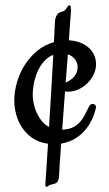

<svg xmlns="http://www.w3.org/2000/svg" viewBox="-20 -691 414 728"><path d="M249 -649.9Q249 -648.4 248.5 -639.6Q248 -630.9 246.8 -616.2Q245.6 -601.6 244.1 -581.8Q242.7 -562 241.2 -538.1Q263.7 -537.1 282.7 -530Q301.8 -522.9 315.4 -511Q329.1 -499 336.7 -482.7Q344.2 -466.3 344.2 -446.8Q344.2 -428.7 335.9 -410.4Q327.6 -392.1 313.2 -377.2Q298.8 -362.3 279.1 -352.8Q259.3 -343.3 236.3 -343.3Q231.4 -343.3 226.6 -344.7L215.8 -199.2Q238.3 -200.2 253.9 -207Q269.5 -213.9 280.5 -225.3Q291.5 -236.8 299.8 -252Q308.1 -267.1 316.4 -284.7Q318.8 -290 322 -293.5Q325.2 -296.9 331.1 -296.9Q337.4 -296.9 341.3 -292.5Q345.2 -288.1 343.3 -280.3Q337.4 -254.9 325.9 -232.4Q314.5 -210 298.1 -192.4Q281.7 -174.8 260 -162.8Q238.3 -150.9 211.9 -146.5Q208 -99.1 206.1 -66.9Q204.1 -34.7 204.1 -26.4Q203.6 -11.7 198.7 -3.2Q193.8 5.4 178.2 7.8Q170.4 8.8 164.3 13.2Q158.2 17.6 154.8 17.6Q151.9 17.6 151.9 9.8Q152.8 -9.8 154.8 -33.7Q156.2 -54.2 158 -82.8Q159.7 -111.3 162.1 -146Q128.4 -150.4 104.2 -166.7Q80.1 -183.1 64.5 -206.3Q48.8 -229.5 41.5 -256.6Q34.2 -283.7 34.2 -309.6Q34.2 -343.3 44.2 -378.4Q54.2 -413.6 73.5 -444.1Q92.8 -474.6 120.6 -497.8Q148.4 -521 184.6 -531.2L188 -603Q188 -607.9 189 -614.7Q189.9 -621.6 192.6 -628.2Q195.3 -634.8 200.7 -639.9Q206.1 -645 215.3 -647Q222.2 -648.4 226.1 -652.3Q230 -656.2 232.7 -660.4Q235.4 -664.6 237.5 -667.7Q239.7 -670.9 243.7 -670.9Q247.6 -670.9 248.3 -665Q249 -659.2 249 -649.9ZM104 -332.5Q104 -317.9 107.4 -300Q110.8 -282.2 118.4 -265.1Q126 -248 137.7 -233.2Q149.4 -218.3 166 -209.5Q169.9 -272.5 174.1 -342.8Q178.2 -413.1 182.1 -482.9Q160.2 -474.6 145 -456.3Q129.9 -438 120.8 -416Q111.8 -394 107.9 -371.6Q104 -349.1 104 -332.5ZM274.4 -437.5Q274.4 -452.6 264.6 -465.8Q254.9 -479 237.3 -484.9L229 -377.9Q251 -387.7 262.7 -402.3Q274.4 -417 274.4 -437.5Z"/></svg>

Font: Engagement
Style: Regular
Weight: 400
Designer: Astigmatic (AOETI)
Foundry: Astigmatic (AOETI)
Version: Version 1.000